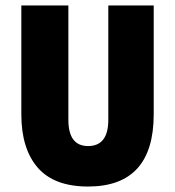

<svg xmlns="http://www.w3.org/2000/svg" viewBox="-20 -670 640 702"><path d="M302 12Q178 12 118 -57Q58 -126 58 -252V-650H230V-232Q230 -136 302 -136Q376 -136 376 -232V-650H542V-252Q542 12 302 12Z"/></svg>

Font: TypoPRO Source Code Pro
Style: Regular
Weight: 900
Monospace: yes
Designer: Paul D. Hunt, Teo Tuominen
Foundry: Adobe Systems Incorporated
Version: Version 2.010;PS 1.0;hotconv 1.0.84;makeotf.lib2.5.63406